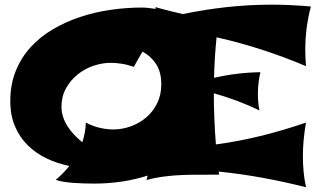

<svg xmlns="http://www.w3.org/2000/svg" viewBox="-20 -747 1367 819"><path d="M915 -2Q875 -1.5 835.7 -1.7Q796.4 -2 757.6 -0.5Q718.8 1 680.7 5.9Q642.6 10.7 605 21L609.9 2Q556.6 19 499.3 27.6Q441.9 36.1 382.8 36.1Q360.8 36.1 336.9 35.4Q313 34.7 290.8 33Q268.6 31.2 249.3 28.1Q230 24.9 217.8 20Q234.9 5.9 249 -8.8Q263.2 -23.4 275.9 -39.1Q224.6 -49.3 178.7 -71.3Q132.8 -93.3 98.4 -127.2Q64 -161.1 43.9 -208Q23.9 -254.9 23.9 -315.9Q23.9 -386.7 47.1 -444.1Q70.3 -501.5 110.6 -545.7Q150.9 -589.8 205.1 -621.8Q259.3 -653.8 321.8 -674.6Q384.3 -695.3 451.9 -705.1Q519.5 -714.8 585.9 -714.8Q598.1 -714.8 613.3 -713.1Q628.4 -711.4 644 -709Q644 -711.4 643.6 -712.9Q643.1 -714.4 643.1 -716.8Q650.4 -714.4 658.7 -712.2Q667 -710 679.7 -706.5Q692.4 -703.1 711.4 -698.5Q730.5 -693.8 759.8 -687Q854 -706.5 948.2 -716.8Q1042.5 -727.1 1139.2 -727.1Q1180.7 -727.1 1222.2 -725.1Q1263.7 -723.1 1306.2 -719.2Q1282.2 -629.9 1282.2 -534.2Q1282.2 -499 1285.2 -464.8Q1100.1 -543.5 903.8 -587.9Q899.4 -544.9 896.7 -501.5Q894 -458 893.1 -415Q990.7 -437.5 1090.8 -439Q1085.4 -416.5 1082.8 -394Q1080.1 -371.6 1080.1 -348.1Q1080.1 -330.1 1081.5 -312Q1083 -293.9 1086.9 -275.9Q1039.6 -298.8 991 -316.9Q942.4 -335 892.1 -349.1Q892.1 -297.4 894.3 -242.2Q896.5 -187 900.9 -130.9Q996.1 -143.6 1091.6 -167Q1187 -190.4 1285.2 -224.1Q1278.8 -187.5 1275.4 -151.9Q1272 -116.2 1272 -80.1Q1272 -46.9 1275.1 -14.2Q1278.3 18.6 1285.2 51.8Q1192.9 28.3 1100.6 11.5Q1008.3 -5.4 913.1 -15.1Q913.1 -12.2 913.6 -8.5Q914.1 -4.9 915 -2ZM668 -387.2Q668 -439.5 646 -473.4Q624 -507.3 587.9 -526.9Q579.1 -511.2 569.6 -495.1Q560.1 -479 550.8 -461.9Q522.5 -471.7 497.8 -475.3Q473.1 -479 452.1 -479Q415.5 -479 377.9 -466.1Q340.3 -453.1 310.3 -428.7Q280.3 -404.3 261.2 -369.6Q242.2 -335 242.2 -292Q242.2 -270 248.8 -249.3Q255.4 -228.5 267.3 -209.5Q279.3 -190.4 295.7 -173.1Q312 -155.8 331.1 -140.1Q337.9 -160.6 341.6 -180.9Q345.2 -201.2 346.2 -224.1Q378.4 -207.5 408 -201.2Q437.5 -194.8 462.9 -194.8Q501 -194.8 537.8 -208Q574.7 -221.2 603.8 -246.1Q632.8 -271 650.4 -306.6Q668 -342.3 668 -387.2Z"/></svg>

Font: Shojumaru
Style: Regular
Weight: 400
Version: Version 1.001